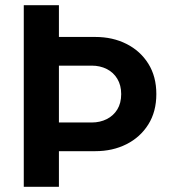

<svg xmlns="http://www.w3.org/2000/svg" viewBox="-20 -723 656 743"><path d="M172 -138V-249H335Q367 -249 393 -262Q419 -275 434 -299.5Q449 -324 449 -359Q449 -393 434 -418Q419 -443 393 -456Q367 -469 335 -469H172V-580H349Q416 -580 469.5 -553Q523 -526 554 -476.5Q585 -427 585 -359Q585 -291 554 -241.5Q523 -192 469.5 -165Q416 -138 349 -138ZM72 0V-703H208V0Z"/></svg>

Font: Outfit SemiBold
Style: Regular
Weight: 600
Designer: Rodrigo Fuenzalida
Foundry: fragTYPE
Version: Version 1.100;gftools[0.9.27]